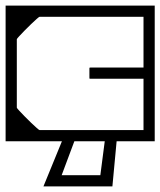

<svg xmlns="http://www.w3.org/2000/svg" viewBox="-40 -504 572 685"><path d="M-20 -279H20V-120Q20 -118.5 27.8 -110Q35.5 -101.5 47 -89.8Q58.5 -78 70.5 -66.5Q82.5 -55 91 -47.5Q99.5 -40 101 -40Q101 -40 101 -40Q101 -40 101 -40Q101 -40 101 -40Q101 -40 101 -40Q107 -40 123.2 -40Q139.5 -40 160.2 -40Q181 -40 201.2 -40Q221.5 -40 235.5 -40Q249.5 -40 252 -40Q252 -30.5 252 -20.2Q252 -10 252 0Q252 0 252 0Q252 0 252 0Q252 0 252 0Q252 0 252 0Q252 0 252 0Q252 0 232.2 0Q212.5 0 181.8 0Q151 0 116 0Q81 0 50.2 0Q19.5 0 -0.2 0Q-20 0 -20 0Q-20 0 -20 0Q-20 0 -20 0Q-20 0 -20 0Q-20 0 -20 0Q-20 0 -20 -14Q-20 -28 -20 -52Q-20 -76 -20 -105.5Q-20 -135 -20 -166.2Q-20 -197.5 -20 -227Q-20 -256.5 -20 -279ZM-20 -205Q-20 -228 -20 -257Q-20 -286 -20 -317.5Q-20 -349 -20 -378.5Q-20 -408 -20 -432Q-20 -456 -20 -470Q-20 -484 -20 -484Q-20 -484 -20 -484Q-20 -484 -20 -484Q-20 -484 -20 -484Q-20 -484 -20 -484Q-20 -484 -0.2 -484Q19.5 -484 50.2 -484Q81 -484 116 -484Q151 -484 181.8 -484Q212.5 -484 232.2 -484Q252 -484 252 -484Q252 -484 252 -484Q252 -484 252 -484Q252 -484 252 -484Q252 -484 252 -484Q252 -484 252 -484Q252 -474.5 252 -464.2Q252 -454 252 -444Q249.5 -444 235.5 -444Q221.5 -444 201.2 -444Q181 -444 160.2 -444Q139.5 -444 123.2 -444Q107 -444 101 -444Q101 -444 101 -444Q101 -444 101 -444Q101 -444 101 -444Q101 -444 101 -444Q99.5 -444 91 -436.5Q82.5 -429 70.5 -417.5Q58.5 -406 47 -394.2Q35.5 -382.5 27.8 -374Q20 -365.5 20 -364V-205ZM-20 -128V-358H20Q20 -335 20 -323.2Q20 -311.5 20 -302.8Q20 -294 20 -281Q20 -268 20 -243Q20 -243 20 -243Q20 -243 20 -243Q20 -243 20 -243Q20 -243 20 -243Q20 -219 20 -203.8Q20 -188.5 20 -172Q20 -155.5 20 -128ZM279 -259Q279 -261 279.2 -261.8Q279.5 -262.5 280.2 -262.8Q281 -263 283 -263Q283 -263 303.5 -263Q324 -263 354.5 -263Q385 -263 415.5 -263Q446 -263 466.5 -263Q487 -263 487 -263Q487 -263 487 -263Q487 -263 487 -263Q487 -263 487 -263Q487 -263 487 -263Q487 -263 487 -263Q489 -263 489.8 -262.8Q490.5 -262.5 490.8 -261.8Q491 -261 491 -259Q491 -259 491 -255.8Q491 -252.5 491 -247.8Q491 -243 491 -238.2Q491 -233.5 491 -230.2Q491 -227 491 -227Q491 -224 490.5 -223.5Q490 -223 487 -223Q487 -223 487 -223Q487 -223 487 -223Q487 -223 487 -223Q487 -223 487 -223Q487 -223 487 -223Q487 -223 466.5 -223Q446 -223 415.5 -223Q385 -223 354.5 -223Q324 -223 303.5 -223Q283 -223 283 -223Q281 -223 280.2 -223.2Q279.5 -223.5 279.2 -224.2Q279 -225 279 -227Q279 -227 279 -235Q279 -243 279 -251Q279 -259 279 -259ZM512 -249Q512 -249 512 -231Q512 -213 512 -184.8Q512 -156.5 512 -124.5Q512 -92.5 512 -64.2Q512 -36 512 -18Q512 0 512 0Q512 0 512 0Q512 0 512 0Q512 0 512 0Q512 0 512 0Q512 0 492.2 0Q472.5 0 441.8 0Q411 0 376 0Q341 0 310.2 0Q279.5 0 259.8 0Q240 0 240 0Q240 0 240 0Q240 0 240 0Q240 0 240 0Q240 0 240 0Q240 0 240 0Q240 -10 240 -20.2Q240 -30.5 240 -40Q240 -40 263.5 -40Q287 -40 321.5 -40Q356 -40 390.5 -40Q425 -40 448.5 -40Q472 -40 472 -40Q472 -40 472 -40Q472 -40 472 -40Q472 -40 472 -40Q472 -40 472 -40Q472 -40 472 -40Q472 -40 472 -40Q472 -40 472 -40Q472 -40 472 -40Q472 -40 472 -40Q472 -40 472 -40Q472 -40 472 -40Q472 -40 472 -61Q472 -82 472 -113.2Q472 -144.5 472 -175.8Q472 -207 472 -228Q472 -249 472 -249ZM512 -235H472Q472 -235 472 -256Q472 -277 472 -308.2Q472 -339.5 472 -370.8Q472 -402 472 -423Q472 -444 472 -444Q472 -444 472 -444Q472 -444 472 -444Q472 -444 472 -444Q472 -444 472 -444Q472 -444 472 -444Q472 -444 472 -444Q472 -444 472 -444Q472 -444 472 -444Q472 -444 472 -444Q472 -444 472 -444Q472 -444 472 -444Q472 -444 448.5 -444Q425 -444 390.5 -444Q356 -444 321.5 -444Q287 -444 263.5 -444Q240 -444 240 -444Q240 -454 240 -464.2Q240 -474.5 240 -484Q240 -484 240 -484Q240 -484 240 -484Q240 -484 240 -484Q240 -484 240 -484Q240 -484 240 -484Q240 -484 259.8 -484Q279.5 -484 310.2 -484Q341 -484 376 -484Q411 -484 441.8 -484Q472.5 -484 492.2 -484Q512 -484 512 -484Q512 -484 512 -484Q512 -484 512 -484Q512 -484 512 -484Q512 -484 512 -484Q512 -484 512 -466Q512 -448 512 -419.8Q512 -391.5 512 -359.5Q512 -327.5 512 -299.2Q512 -271 512 -253Q512 -235 512 -235ZM377 -10 361 161Q361 161 361 161Q361 161 361 161Q361 161 361 161Q361 161 343.2 161Q325.5 161 297.5 161Q269.5 161 238 161Q206.5 161 178.5 161Q150.5 161 132.8 161Q115 161 115 161Q115 161 115 161Q115 161 115 161L185 -10H229L180 121Q180 121 180 121Q180 121 180 121Q180 121 194 121Q208 121 228.5 121Q249 121 269.5 121Q290 121 304 121Q318 121 318 121Q318 121 318 121Q318 121 318 121L335 -10Z"/></svg>

Font: Honk
Style: Regular
Weight: 400
Designer: Noopur Datye & Yesha Goshar
Foundry: Ek Type
Version: Version 1.000